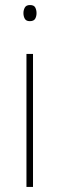

<svg xmlns="http://www.w3.org/2000/svg" viewBox="-20 -742 236 762"><path d="M99 -722Q115 -722 120 -712Q125 -702 125 -690Q125 -677 119.5 -667.5Q114 -658 98 -658Q84 -658 78.5 -667.5Q73 -677 73 -690Q73 -702 78.5 -712Q84 -722 99 -722ZM111 -528V0H85V-528Z"/></svg>

Font: Noto Sans Kannada SemiCondensed Thin
Style: Regular
Weight: 100
Width: 4
Designer: Jelle Bosma - Monotype Design Team
Foundry: Monotype Imaging Inc.
Version: Version 2.005; ttfautohint (v1.8.4.7-5d5b)